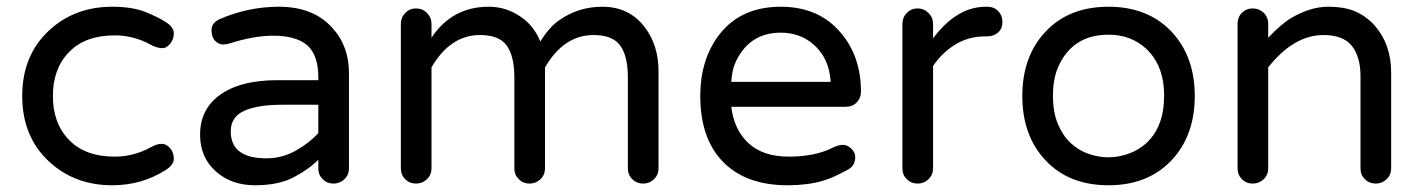

<svg xmlns="http://www.w3.org/2000/svg" viewBox="-20 -540 4224 570"><path d="M321 -75Q377 -75 428 -103Q446 -113 460 -113Q474 -113 485 -100Q496 -87 496 -69Q496 -51 473 -36Q402 10 313 10Q202 10 126 -60Q46 -134 46 -255Q46 -376 126 -450Q202 -520 313 -520Q373 -520 411.5 -504.5Q450 -489 473 -474Q496 -459 496 -441Q496 -423 485 -410Q474 -397 463 -397Q446 -397 428 -407Q377 -435 321 -435Q233 -435 185 -385.5Q137 -336 137 -255Q137 -174 185 -124.5Q233 -75 321 -75Z M634 -484Q718 -520 808 -520Q910 -520 966 -458Q1016 -404 1016 -323V-40Q1016 -21 1002.5 -8Q989 5 970 5Q951 5 938 -8Q925 -21 925 -40V-66Q898 -38 852.5 -14Q807 10 737 10Q668 10 622 -30Q574 -72 574 -140Q574 -214 630 -256Q691 -302 804 -302H925V-310Q925 -377 892 -405.5Q859 -434 791 -434Q733 -434 658 -410Q650 -408 640 -408Q630 -408 619 -418.5Q608 -429 608 -451Q608 -473 634 -484ZM665 -150Q665 -70 771 -70Q818 -70 858.5 -93Q899 -116 925 -145V-229H816Q745 -229 705 -211Q665 -193 665 -150Z M1261 -428Q1322 -520 1431 -520Q1485 -520 1529 -488Q1565 -463 1584 -417Q1612 -461 1639 -479Q1696 -520 1768 -520Q1849 -520 1895 -458Q1935 -405 1935 -328V-40Q1935 -21 1921.5 -8Q1908 5 1889 5Q1870 5 1857 -8Q1844 -21 1844 -40V-310Q1844 -373 1821.5 -404.5Q1799 -436 1742 -436Q1654 -436 1598 -340V-40Q1598 -21 1584.5 -8Q1571 5 1552 5Q1533 5 1520 -8Q1507 -21 1507 -40V-310Q1507 -373 1484.5 -404.5Q1462 -436 1405 -436Q1317 -436 1261 -340V-40Q1261 -21 1247.5 -8Q1234 5 1215 5Q1196 5 1183 -8Q1170 -21 1170 -40V-469Q1170 -488 1183 -501.5Q1196 -515 1215 -515Q1234 -515 1247.5 -501.5Q1261 -488 1261 -469Z M2451 -101Q2469 -110 2482 -110Q2495 -110 2507 -99Q2519 -88 2519 -74Q2519 -48 2497.5 -36.5Q2476 -25 2459 -17Q2442 -9 2422 -3Q2377 10 2318 10Q2195 10 2127 -59Q2059 -128 2059 -255Q2059 -365 2116 -438Q2180 -520 2298 -520Q2410 -520 2475 -444Q2536 -373 2536 -268Q2536 -249 2523.5 -236Q2511 -223 2490 -223H2151Q2159 -155 2202 -115Q2245 -75 2322 -75Q2399 -75 2451 -101ZM2298 -443Q2209 -443 2168 -364Q2153 -336 2151 -297H2446Q2442 -368 2394 -409Q2354 -443 2298 -443Z M2750 -426Q2820 -520 2907 -520H2912Q2931 -520 2943.5 -507Q2956 -494 2956 -474.5Q2956 -455 2943 -443.5Q2930 -432 2910 -432H2905Q2855 -432 2815.5 -407.5Q2776 -383 2750 -344V-40Q2750 -21 2736.5 -8Q2723 5 2704 5Q2685 5 2672 -8Q2659 -21 2659 -40V-469Q2659 -488 2672 -501.5Q2685 -515 2704 -515Q2723 -515 2736.5 -501.5Q2750 -488 2750 -469Z M3271 -520Q3387 -520 3457 -447Q3527 -373 3527 -255Q3527 -137 3457 -63Q3387 10 3271 10Q3154 10 3085 -63Q3015 -136 3015 -255Q3015 -374 3085 -447Q3154 -520 3271 -520ZM3382 -114Q3436 -163 3436 -256Q3436 -346 3382 -396Q3337 -437 3271 -437Q3163 -437 3121 -340Q3106 -305 3106 -255.5Q3106 -206 3121 -171Q3136 -136 3159.5 -114.5Q3183 -93 3212.5 -83Q3242 -73 3270.5 -73Q3299 -73 3328.5 -83Q3358 -93 3382 -114Z M3909 -436Q3821 -436 3745 -340V-40Q3745 -21 3731.5 -8Q3718 5 3699 5Q3680 5 3667 -8Q3654 -21 3654 -40V-469Q3654 -489 3667 -502Q3680 -515 3699 -515Q3718 -515 3731.5 -502Q3745 -489 3745 -469V-428Q3785 -470 3814 -487Q3871 -520 3922.5 -520Q3974 -520 4007 -504.5Q4040 -489 4063 -462Q4110 -407 4110 -324V-40Q4110 -21 4096.5 -8Q4083 5 4064 5Q4045 5 4032 -8Q4019 -21 4019 -40V-314Q4019 -371 3993.5 -403.5Q3968 -436 3909 -436Z"/></svg>

Font: Varela Round
Style: Regular
Weight: 400
Designer: Joe Prince
Foundry: Joe Prince
Version: Version 1.000